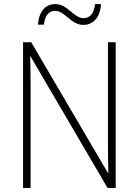

<svg xmlns="http://www.w3.org/2000/svg" viewBox="-20 -921 680 941"><path d="M166 -800H195C201 -851 224 -868 250 -868C299 -868 327 -799 388 -799C436 -799 471 -834 475 -901H446C440 -850 417 -832 389 -832C341 -832 312 -901 251 -901C203 -901 171 -866 166 -800ZM547 0V-714H509V-221C509 -178 510 -120 511 -73H509L133 -714H93V0H130V-497C130 -553 129 -597 128 -644H130L507 0Z"/></svg>

Font: Noto Sans Myanmar UI SemiCondensed ExtraLight
Style: Regular
Weight: 200
Width: 4
Designer: Monotype Design Team
Foundry: Monotype Imaging Inc.
Version: Version 2.103